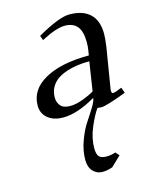

<svg xmlns="http://www.w3.org/2000/svg" viewBox="-114 -530 713 907"><g transform="rotate(-15 242.0 -76.5)"><path d="M58.1 -78.1Q58.1 -156.2 137.5 -200.7Q216.8 -245.1 353 -245.1L356.9 -269Q359.9 -283.7 359.9 -309.1Q359.9 -360.8 339.8 -385.5Q319.8 -410.2 278.8 -410.2Q237.3 -410.2 163.1 -371.1L154.8 -394Q263.7 -456.1 313 -456.1Q379.4 -456.1 414.3 -423.1Q449.2 -390.1 449.2 -325.2Q449.2 -304.7 443.8 -264.2L411.1 -64.9Q408.2 -43.9 418 -43.9Q427.2 -43.9 461.9 -58.1L471.2 -30.8Q371.6 6.8 347.2 6.8L328.1 4.9Q307.6 33.7 285.9 85Q264.2 136.2 264.2 185.1Q264.2 214.4 274.7 226.1Q285.2 237.8 311 237.8Q332.5 237.8 355 230L371.1 248L323.2 293.9Q296.4 303.2 273.9 303.2Q246.1 303.2 227.5 283Q209 262.7 209 228Q209 181.6 226.6 134.3Q244.1 86.9 264.9 56.2Q285.6 25.4 303.2 -3.4Q320.8 -32.2 320.8 -45.9Q230.5 6.8 162.1 6.8Q113.8 6.8 85.9 -16.8Q58.1 -40.5 58.1 -78.1ZM146 -94.2Q146 -70.3 160.2 -53.7Q174.3 -37.1 207 -37.1Q234.9 -37.1 268.6 -49.6Q302.2 -62 326.2 -76.2L348.1 -217.8Q306.6 -217.8 271.2 -210.9Q235.8 -204.1 207.3 -189.9Q178.7 -175.8 162.4 -151.4Q146 -127 146 -94.2Z"/></g></svg>

Font: Dehuti Alt
Style: Bold-Italic
Weight: 700
Version: Version 1.2